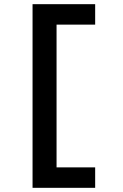

<svg xmlns="http://www.w3.org/2000/svg" viewBox="-20 -790 590 920"><path d="M136 110V-770H436V-672H251V12H436V110Z"/></svg>

Font: M PLUS Code Latin SemiExpanded SemiBold
Style: Regular
Weight: 600
Width: 6
Designer: Coji Morishita
Foundry: UNDERFOREST DESIGN
Version: Version 1.002; ttfautohint (v1.8.3)